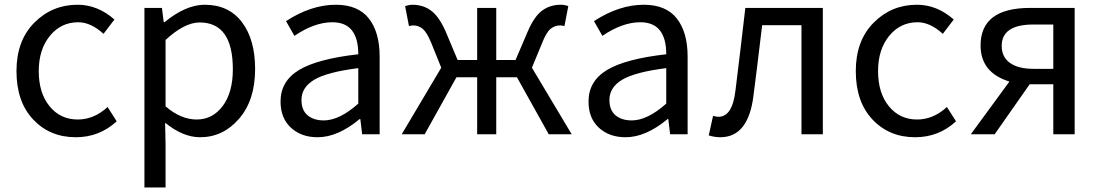

<svg xmlns="http://www.w3.org/2000/svg" viewBox="-20 -577 4728 825"><path d="M305.7 12.7Q194.3 12.7 122.6 -63.5Q50.8 -139.6 50.8 -271.5Q50.8 -402.3 127.4 -479.5Q204.1 -556.6 313.5 -556.6Q399.4 -556.6 471.7 -493.2L424.8 -431.6Q370.1 -481.4 316.4 -481.4Q242.2 -481.4 194.3 -422.9Q146.5 -364.3 146.5 -271.5Q146.5 -177.7 192.9 -120.6Q239.3 -63.5 314.5 -63.5Q383.8 -63.5 442.4 -117.2L481.4 -55.7Q407.2 12.7 305.7 12.7Z M600.6 228.5V-543H675.8L683.6 -481.4H686.5Q778.3 -556.6 859.4 -556.6Q962.9 -556.6 1019.5 -481.9Q1076.2 -407.2 1076.2 -280.3Q1076.2 -146.5 1007.3 -66.9Q938.5 12.7 839.8 12.7Q765.6 12.7 689.5 -49.8L691.4 44.9V228.5ZM980.5 -279.3Q980.5 -480.5 837.9 -480.5Q772.5 -480.5 691.4 -405.3V-120.1Q756.8 -63.5 825.2 -63.5Q893.6 -63.5 937 -121.6Q980.5 -179.7 980.5 -279.3Z M1344.7 12.7Q1274.4 12.7 1230 -28.3Q1185.5 -69.3 1185.5 -140.6Q1185.5 -228.5 1265.1 -276.4Q1344.7 -324.2 1519.5 -343.8Q1519.5 -481.4 1408.2 -481.4Q1331.1 -481.4 1245.1 -422.9L1209 -486.3Q1317.4 -556.6 1422.9 -556.6Q1518.6 -556.6 1564.9 -497.6Q1611.3 -438.5 1611.3 -334V0H1536.1L1528.3 -65.4H1525.4Q1431.6 12.7 1344.7 12.7ZM1371.1 -59.6Q1438.5 -59.6 1519.5 -131.8V-284.2Q1386.7 -267.6 1331.1 -234.9Q1275.4 -202.1 1275.4 -147.5Q1275.4 -103.5 1301.8 -81.5Q1328.1 -59.6 1371.1 -59.6Z M2265.6 -286.1 2436.5 0H2337.9L2201.2 -245.1H2112.3V0H2030.3V-245.1H1941.4L1804.7 0H1706.1L1876 -286.1L1833 -392.6Q1814.5 -437.5 1796.9 -452.6Q1779.3 -467.8 1754.9 -467.8Q1748 -467.8 1737.3 -464.8L1720.7 -550.8Q1738.3 -556.6 1752 -556.6Q1798.8 -556.6 1833 -530.8Q1867.2 -504.9 1895.5 -440.4L1946.3 -319.3H2030.3V-543H2112.3V-319.3H2195.3L2247.1 -440.4Q2274.4 -504.9 2308.6 -530.8Q2342.8 -556.6 2389.6 -556.6Q2406.2 -556.6 2421.9 -550.8L2405.3 -464.8Q2394.5 -467.8 2387.7 -467.8Q2363.3 -467.8 2345.2 -452.6Q2327.1 -437.5 2309.6 -392.6Z M2668 12.7Q2597.7 12.7 2553.2 -28.3Q2508.8 -69.3 2508.8 -140.6Q2508.8 -228.5 2588.4 -276.4Q2668 -324.2 2842.8 -343.8Q2842.8 -481.4 2731.4 -481.4Q2654.3 -481.4 2568.4 -422.9L2532.2 -486.3Q2640.6 -556.6 2746.1 -556.6Q2841.8 -556.6 2888.2 -497.6Q2934.6 -438.5 2934.6 -334V0H2859.4L2851.6 -65.4H2848.6Q2754.9 12.7 2668 12.7ZM2694.3 -59.6Q2761.7 -59.6 2842.8 -131.8V-284.2Q2710 -267.6 2654.3 -234.9Q2598.6 -202.1 2598.6 -147.5Q2598.6 -103.5 2625 -81.5Q2651.4 -59.6 2694.3 -59.6Z M3075.2 12.7Q3050.8 12.7 3025.4 4.9L3043.9 -79.1Q3057.6 -75.2 3067.4 -75.2Q3127.9 -75.2 3140.6 -191.4Q3158.2 -333 3182.6 -543H3515.6V0H3423.8V-468.8H3254.9Q3229.5 -255.9 3217.8 -168Q3196.3 12.7 3075.2 12.7Z M3912.1 12.7Q3800.8 12.7 3729 -63.5Q3657.2 -139.6 3657.2 -271.5Q3657.2 -402.3 3733.9 -479.5Q3810.5 -556.6 3919.9 -556.6Q4005.9 -556.6 4078.1 -493.2L4031.2 -431.6Q3976.6 -481.4 3922.9 -481.4Q3848.6 -481.4 3800.8 -422.9Q3752.9 -364.3 3752.9 -271.5Q3752.9 -177.7 3799.3 -120.6Q3845.7 -63.5 3920.9 -63.5Q3990.2 -63.5 4048.8 -117.2L4087.9 -55.7Q4013.7 12.7 3912.1 12.7Z M4505.9 -281.2V-471.7H4420.9Q4284.2 -471.7 4284.2 -379.9Q4284.2 -332 4319.8 -306.6Q4355.5 -281.2 4420.9 -281.2ZM4406.2 -543H4597.7V0H4505.9V-214.8H4406.2H4404.3L4253.9 0H4151.4L4317.4 -226.6Q4193.4 -264.6 4193.4 -381.8Q4193.4 -543 4406.2 -543Z"/></svg>

Font: Nasu
Style: Regular
Weight: 400
Designer: Ryoko NISHIZUKA (kana &amp; ideographs); Paul D. Hunt (Latin, Greek &amp; Cyrillic); Wenlong ZHANG (bopomofo); Sandoll C
Version: Version 2014.1215